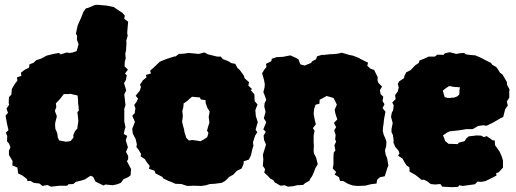

<svg xmlns="http://www.w3.org/2000/svg" viewBox="-20 -745 2135 794"><path d="M176 20 156 24 143 14 119 11 106 3 94 4 91 -5 73 -19 55 -28 52 -52 31 -61 32 -79 17 -104V-122L23 -135L18 -150L9 -161L10 -183L4 -196L15 -207L9 -233L3 -267L13 -278L7 -296L18 -312L16 -319L17 -343L27 -354L29 -377L42 -399L52 -412L50 -425L68 -431L67 -445L83 -457L100 -465L102 -479L118 -485L130 -496L151 -503L173 -515L201 -522L224 -526L231 -520L256 -528L268 -526L281 -528L297 -534L305 -562L298 -581L299 -596L294 -606L301 -639L307 -653L316 -673L325 -696L335 -710L346 -713L374 -725H384L420 -722L450 -716L466 -705L486 -692L496 -681L494 -667L510 -655L508 -634L506 -609L508 -597L502 -576L503 -565L501 -535L498 -523L500 -504L496 -490L495 -471L509 -457L497 -441L504 -434L501 -415L493 -401L502 -371L494 -355L497 -327L499 -310L494 -296V-242L499 -219L495 -207L492 -191L506 -183L500 -165L509 -136L501 -117L510 -100V-87L505 -78L522 -46L520 -20L511 -13L490 -3L480 11L465 17L446 21L416 18L408 22L385 11L375 6L365 -14L354 -18L331 -3L315 2L294 7L283 16L263 17L258 23H227L191 27ZM253 -159 262 -160 272 -162 277 -168 284 -176 283 -186 286 -193 290 -202 300 -214 301 -225 303 -236 304 -247 303 -255 302 -265 300 -281 306 -288 305 -298V-305L303 -316V-326L302 -340L301 -350L293 -352L279 -355L272 -357L262 -356H244L230 -338L223 -330L216 -323L211 -317L213 -302L210 -295L207 -286L211 -275L215 -265L213 -255L210 -244L208 -234V-224L209 -212L214 -201L217 -193L218 -185L219 -176L225 -164L232 -163L242 -161Z M758 24 751 23 730 16 705 15 687 7 676 3 654 -8 652 -13 623 -28 619 -39 596 -47 599 -59 587 -74 579 -87 561 -99 564 -107 553 -126 544 -137 546 -148 541 -170 529 -193 527 -213 538 -241 527 -266 537 -277 540 -297 535 -311 544 -323 551 -337 541 -349 558 -370 563 -385 559 -395 571 -413 586 -425 583 -435 604 -441 601 -453 616 -466 640 -489 648 -493 671 -502 703 -512 705 -511 720 -522 740 -523 760 -526 802 -522 825 -528 841 -520 878 -511H893L901 -501L924 -492L937 -484L953 -481L962 -464L971 -456L988 -433L992 -421L1010 -405L1007 -391L1022 -377L1017 -372L1032 -355L1033 -327L1045 -313L1036 -290L1038 -265L1046 -240L1037 -209L1044 -198L1035 -184L1026 -156L1028 -143L1023 -126L1018 -103L1009 -85L988 -78L987 -66L979 -48L960 -39L945 -23L927 -13L921 -6L910 4L897 11L868 15L848 16L832 21L814 24L780 23ZM809 -161 822 -168 830 -173 837 -178 840 -188 842 -195 836 -205 839 -215 840 -219 843 -229 846 -237 845 -247 844 -254 843 -262 845 -271 847 -284 838 -298 836 -304 831 -317 830 -326V-331L821 -332L810 -334L807 -342L794 -343L783 -344L774 -345L762 -335L755 -328L748 -323L739 -317V-310L738 -302L736 -293L734 -286L735 -276L736 -267L735 -255L733 -242L735 -233L738 -221L741 -211L743 -198L747 -186L750 -176L755 -170L761 -164L775 -166L783 -165L798 -163Z M1125 -509H1129L1150 -510L1181 -516L1203 -506L1214 -500L1222 -479L1240 -474L1267 -485L1270 -491L1287 -500L1291 -512L1310 -518H1321L1346 -521H1355L1377 -523L1393 -527L1414 -521L1424 -518L1439 -515L1463 -506L1471 -501L1489 -492L1502 -486L1499 -473L1512 -461L1527 -456L1542 -426L1541 -413L1545 -402L1560 -387L1551 -372L1554 -356L1565 -345L1562 -327L1570 -314L1562 -298L1574 -283L1568 -251L1566 -231L1564 -219L1563 -203L1567 -187L1574 -172L1578 -159L1577 -141L1572 -123L1575 -105L1581 -91L1586 -60L1582 -51L1578 -38L1571 -16L1551 -12L1540 -2L1537 14L1513 17L1494 22L1486 23L1458 24L1439 22L1424 17L1419 15L1400 4L1386 3L1382 -12L1364 -23L1370 -34L1356 -48L1359 -65V-93L1360 -114L1367 -123L1363 -144L1370 -160L1366 -168L1368 -187L1362 -206L1370 -219L1361 -237L1375 -251L1367 -275L1364 -291L1373 -312L1366 -327L1359 -340L1331 -348L1309 -336L1302 -333L1301 -316L1285 -312L1279 -294L1277 -274L1282 -248L1286 -231L1274 -215L1281 -204L1277 -186V-157L1278 -141L1277 -123L1278 -111L1287 -94L1294 -66L1284 -49L1278 -33L1271 -17L1262 -4L1260 2L1241 13L1233 20L1208 21L1193 25L1171 27L1157 21L1140 23L1116 9L1110 0L1097 -7L1089 -16L1073 -31L1076 -46L1067 -59L1069 -87L1067 -104L1071 -118L1078 -140L1080 -147L1072 -166L1070 -184L1079 -200L1069 -210L1081 -240L1071 -256L1077 -277L1078 -284L1073 -304L1074 -317L1081 -332L1074 -352L1069 -364L1074 -383L1075 -396L1072 -414L1064 -442L1073 -457L1082 -468L1080 -481L1102 -492L1104 -502Z M1847 29 1830 28 1809 27 1801 16 1779 18 1761 16 1747 5 1733 -2 1723 -1 1713 -10 1696 -23 1674 -35 1673 -53 1662 -60 1654 -72 1644 -90 1626 -101 1632 -110 1628 -122 1615 -137 1607 -155 1608 -163 1605 -186 1599 -199V-211L1604 -236L1597 -262L1600 -278L1606 -290L1608 -310L1602 -321L1616 -335L1614 -352L1625 -367L1629 -384L1625 -397L1630 -408L1651 -422L1652 -430L1660 -446L1678 -455L1696 -474L1712 -485L1715 -495L1731 -501L1753 -511H1778L1789 -519L1814 -518L1820 -525L1840 -529L1867 -522L1883 -525L1899 -526L1907 -520L1922 -518L1946 -516L1973 -504L1986 -497L2010 -485L2016 -477L2032 -468L2040 -457L2048 -444L2058 -437L2076 -406L2077 -394L2087 -376L2086 -365V-341L2076 -325L2080 -309L2069 -293L2061 -261L2050 -256L2019 -238L1992 -225L1978 -227L1957 -224L1935 -211H1908L1891 -208L1878 -206L1840 -202L1829 -197L1812 -185L1817 -173L1822 -160L1826 -158L1835 -150H1847L1873 -149L1877 -155L1901 -161L1909 -173L1918 -181L1952 -185L1970 -184L1981 -178L1993 -182L2017 -165L2026 -164L2027 -145L2046 -118L2055 -98L2060 -81V-52L2043 -33L2032 -29L2033 -19L2006 -5L1987 4L1970 7L1955 6L1944 17L1915 21L1893 24L1880 21L1874 28ZM1831 -340H1843L1849 -341H1853L1860 -342L1867 -345L1872 -347L1879 -354L1880 -361V-373L1881 -378L1882 -384H1877L1872 -385H1864L1856 -386L1850 -387L1846 -388L1837 -389L1825 -381L1821 -378L1811 -370L1813 -364L1815 -356L1817 -350L1819 -343L1825 -342Z"/></svg>

Font: Winky Rough Black
Style: Regular
Weight: 900
Designer: Simon Atzbach
Foundry: typofactur
Version: Version 1.206; ttfautohint (v1.8.4.7-5d5b)